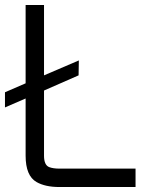

<svg xmlns="http://www.w3.org/2000/svg" viewBox="-23 -752 599 772"><path d="M80 -732H154V-449L294 -509L293 -449L154 -388V-126Q154 -88 175 -80Q191 -74 216 -74H522V0H216Q159 0 124 -20Q80 -45 80 -126V-356L-3 -320V-381L80 -417Z"/></svg>

Font: Mina
Style: Regular
Weight: 400
Version: Version 1.000